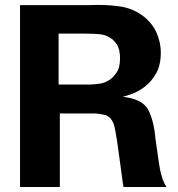

<svg xmlns="http://www.w3.org/2000/svg" viewBox="-20 -743 707 763"><path d="M59.6 0V-722.7H336.9Q397.5 -725.6 454.6 -717.8Q511.7 -710 555.7 -673.8Q589.8 -644.5 604.5 -607.4Q619.1 -570.3 619.1 -535.2Q619.1 -484.4 600.6 -451.7Q582 -418.9 556.6 -399.4Q531.2 -379.9 506.3 -370.6Q481.4 -361.3 467.8 -358.4Q546.9 -349.6 569.3 -306.2Q591.8 -262.7 597.7 -192.4Q606.4 -128.9 611.3 -97.2Q616.2 -65.4 620.1 -51.8Q626 -30.3 630.9 -19.5Q635.7 -8.8 640.6 -2Q641.6 -1 641.6 0H470.7Q466.8 -22.5 460 -76.2Q453.1 -129.9 445.3 -182.1Q437.5 -234.4 431.6 -251Q419.9 -280.3 396.5 -286.1Q373 -292 353.5 -292H217.8V0ZM212.9 -609.4V-407.2H337.9Q351.6 -407.2 374.5 -410.2Q397.5 -413.1 417 -426.8Q426.8 -432.6 441.9 -452.6Q457 -472.7 457 -510.7Q457 -547.9 443.8 -566.9Q430.7 -585.9 418.9 -591.8Q401.4 -604.5 377.4 -606.9Q353.5 -609.4 317.4 -609.4Z"/></svg>

Font: FreeUniversal
Style: Bold
Weight: 700
Version: Version 1.001 March 22, 2017